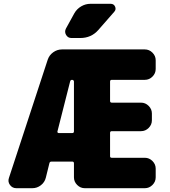

<svg xmlns="http://www.w3.org/2000/svg" viewBox="-20 -990 895 1010"><path d="M369 -299V-561Q369 -565 366 -567.5Q363 -570 359 -570Q351 -570 349 -562L282 -298Q281 -295 283.5 -292.5Q286 -290 289 -290H360Q369 -290 369 -299ZM742 -730Q765 -730 782 -713Q799 -696 799 -673V-627Q799 -604 782 -587Q765 -570 742 -570H568Q559 -570 559 -561V-459Q559 -450 568 -450H722Q745 -450 762 -433Q779 -416 779 -393V-357Q779 -334 762 -317Q745 -300 722 -300H568Q559 -300 559 -291V-168Q559 -160 568 -160H742Q765 -160 782 -143Q799 -126 799 -103V-57Q799 -34 782 -17Q765 0 742 0H426Q403 0 386 -17Q369 -34 369 -57V-131Q369 -140 360 -140H251Q242 -140 240 -132L221 -55Q215 -31 195 -15.5Q175 0 150 0H66Q45 0 32.5 -17Q20 -34 27 -54L231 -676Q239 -700 260 -715Q281 -730 306 -730ZM456 -970H562Q579 -970 585.5 -955Q592 -940 581 -928L497 -832Q460 -790 402 -790H356Q337 -790 327.5 -806.5Q318 -823 327 -840L371 -920Q384 -943 407 -956.5Q430 -970 456 -970Z"/></svg>

Font: Rounded Mplus 1c Black
Style: Regular
Weight: 900
Version: Version 1.059.20150529